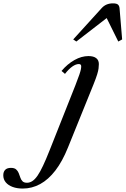

<svg xmlns="http://www.w3.org/2000/svg" viewBox="-290 -868 747 1142"><path d="M-155 253.5Q-188.5 253.5 -214.5 244Q-240.5 234.5 -255.5 216.8Q-270.5 199 -270.5 174.5Q-270.5 154 -259.2 142.2Q-248 130.5 -225 130.5Q-204.5 130.5 -194.2 139.5Q-184 148.5 -178.8 161.5Q-173.5 174.5 -169.2 187.8Q-165 201 -156.2 210Q-147.5 219 -129.5 219Q-113 219 -97.5 209Q-82 199 -66.5 176.5Q-51 154 -33.8 117.2Q-16.5 80.5 4.5 27.5L114.5 -250Q142.5 -320 158.5 -361Q174.5 -402 181.8 -423.5Q189 -445 191 -455.2Q193 -465.5 193 -474Q193 -487 178.5 -487Q161 -487 139.8 -472Q118.5 -457 96.5 -428.5L76 -446Q111 -487.5 153 -511Q195 -534.5 236 -534.5Q266.5 -534.5 282.2 -522.2Q298 -510 298 -487Q298 -474.5 296.2 -460.8Q294.5 -447 287.8 -425Q281 -403 266 -365.5L114 10Q81 92 39.5 146Q-2 200 -51 226.8Q-100 253.5 -155 253.5ZM164 -621 145.5 -633.5 314.5 -819.5Q340 -848 381.5 -848Q403 -848 411.2 -841Q419.5 -834 421 -819.5L436.5 -633.5L413.5 -621L344.5 -760.5Z"/></svg>

Font: Libre Caslon Text
Style: Italic
Weight: 400
Italic angle: -22.583°
Designer: Pablo Impallari, Rodrigo Fuenzalida, Katja Schimmel
Foundry: Pablo Impallari, Rodrigo Fuenzalida
Version: Version 2.000